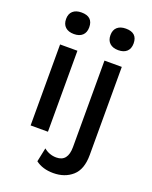

<svg xmlns="http://www.w3.org/2000/svg" viewBox="-169 -808 884 1114"><g transform="rotate(20 273.5 -251.0)"><path d="M137 -717Q208 -717 208 -651Q208 -619 189.5 -601.5Q171 -584 137 -584Q103 -584 84 -601.5Q65 -619 65 -651Q65 -683 84 -700Q103 -717 137 -717ZM411 -717Q482 -717 482 -651Q482 -619 463.5 -601.5Q445 -584 411 -584Q377 -584 358 -601.5Q339 -619 339 -651Q339 -683 358 -700Q377 -717 411 -717ZM190 -500V0H83V-500ZM464 -500V44Q464 133 417.5 174Q371 215 300 215Q234 215 191 182L209 96Q243 124 286 124Q357 124 357 34V-500Z"/></g></svg>

Font: Elaine Sans Medium
Style: Regular
Weight: 500
Designer: Wei Huang
Foundry: Wei Huang
Version: Version 2.001;PS 002.001;hotconv 1.0.88;makeotf.lib2.5.64775